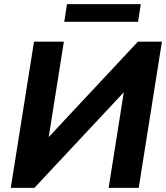

<svg xmlns="http://www.w3.org/2000/svg" viewBox="-20 -906 801 926"><path d="M32 0 144 -705H288L215 -245L645 -705H761L649 0H504L577 -461L146 0ZM290 -801 303 -886H659L646 -801Z"/></svg>

Font: Mulish ExtraBold
Style: Italic
Weight: 800
Italic angle: -9°
Designer: Vernon Adams
Foundry: Vernon Adams
Version: Version 3.603; ttfautohint (v1.8.3)